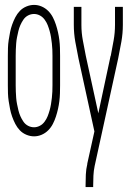

<svg xmlns="http://www.w3.org/2000/svg" viewBox="-20 -548 540 783"><path d="M119 8Q103 8 87.5 1.5Q72 -5 61 -16.5Q50 -28 42.5 -42.5Q35 -57 29.5 -72.5Q24 -88 21 -103.5Q18 -119 15.5 -135Q13 -151 12.5 -167.5Q12 -184 12 -200V-320Q12 -336 12.5 -352.5Q13 -369 15.5 -385Q18 -401 21 -416.5Q24 -432 29.5 -447.5Q35 -463 42.5 -477.5Q50 -492 61 -503.5Q72 -515 87.5 -521.5Q103 -528 119 -528Q135 -528 150 -521.5Q165 -515 176.5 -503.5Q188 -492 195.5 -477.5Q203 -463 208 -447.5Q213 -432 216.5 -416.5Q220 -401 222 -385Q224 -369 224.5 -352.5Q225 -336 225 -320V-200Q225 -184 224.5 -167.5Q224 -151 222 -135Q220 -119 216.5 -103.5Q213 -88 208 -72.5Q203 -57 195.5 -42.5Q188 -28 176.5 -16.5Q165 -5 150 1.5Q135 8 119 8ZM119 -29Q131 -29 142.5 -35Q154 -41 162 -52Q170 -63 174.5 -74.5Q179 -86 182.5 -98.5Q186 -111 188 -123.5Q190 -136 191.5 -149Q193 -162 193.5 -174.5Q194 -187 194 -200V-320Q194 -333 193.5 -345.5Q193 -358 191.5 -371Q190 -384 188 -396.5Q186 -409 182.5 -421.5Q179 -434 174.5 -445.5Q170 -457 162 -468Q154 -479 142.5 -485Q131 -491 119 -491Q106 -491 94.5 -485Q83 -479 75.5 -468Q68 -457 63 -445.5Q58 -434 55 -421.5Q52 -409 49.5 -396.5Q47 -384 46 -371Q45 -358 44.5 -345.5Q44 -333 44 -320V-200Q44 -187 44.5 -174.5Q45 -162 46 -149Q47 -136 49.5 -123.5Q52 -111 55 -98.5Q58 -86 63 -74.5Q68 -63 75.5 -52Q83 -41 94.5 -35Q106 -29 119 -29ZM329 215V208Q329 186 330 164Q331 142 336 121V119L365 -12L300 -310Q293 -344 287 -378Q281 -412 281 -447V-520H312V-446Q312 -414 318 -382.5Q324 -351 330 -320L381 -86L431 -320L432 -321V-322Q438 -353 443.5 -384Q449 -415 449 -447V-520H481V-447Q481 -412 475 -378Q469 -344 462 -310L366 129Q362 148 361 168Q360 188 360 208V215Z"/></svg>

Font: Iosevka Term Curly Extralight
Style: Regular
Weight: 200
Designer: Belleve Invis
Foundry: Belleve Invis
Version: Version 32.3.0